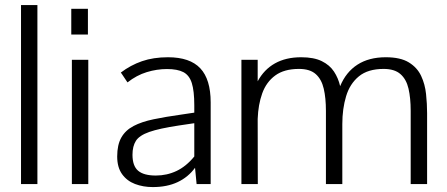

<svg xmlns="http://www.w3.org/2000/svg" viewBox="-20 -740 1798 772"><path d="M64.5 0V-719.7H130.4V0Z M269 0V-499.5H335V0ZM266.6 -601.1V-704.6H333.5V-601.1Z M594.2 12.2Q555.7 12.2 522.9 -0.2Q490.2 -12.7 470.7 -40Q451.2 -67.4 451.2 -110.8Q451.2 -157.7 467.8 -187Q484.4 -216.3 517.1 -233.4Q549.8 -250.5 597.9 -260.5Q646 -270.5 709 -279.3L761.2 -287.1V-316.4Q761.2 -374.5 751.2 -406Q741.2 -437.5 717.3 -450Q693.4 -462.4 651.4 -462.4Q610.8 -462.4 570.1 -450Q529.3 -437.5 492.7 -408.7Q492.7 -408.7 488.5 -414.8Q484.4 -420.9 479.2 -428.7Q474.1 -436.5 470 -442.4Q465.8 -448.2 465.8 -448.2Q504.9 -478 550.8 -493.9Q596.7 -509.8 655.3 -509.8Q743.7 -509.8 785.4 -465.3Q827.1 -420.9 827.1 -328.1V0H770.5L764.2 -65.4Q736.8 -27.8 694.3 -7.8Q651.9 12.2 594.2 12.2ZM606.4 -34.2Q650.9 -34.2 689.7 -52.5Q728.5 -70.8 761.2 -110.8V-244.6L699.2 -235.4Q620.6 -223.6 580.3 -209.5Q540 -195.3 526.4 -173.6Q512.7 -151.9 512.7 -117.7Q512.7 -72.8 535.4 -53.5Q558.1 -34.2 606.4 -34.2Z M950.7 0V-499.5H1016.1V-413.1Q1041.5 -460.4 1085.4 -485.1Q1129.4 -509.8 1190.9 -509.8Q1242.2 -509.8 1273.9 -494.1Q1305.7 -478.5 1323 -452.1Q1340.3 -425.8 1347.7 -393.6Q1371.1 -450.2 1417.2 -480Q1463.4 -509.8 1531.2 -509.8Q1590.3 -509.8 1624 -489Q1657.7 -468.3 1673.3 -434.8Q1689 -401.4 1693.1 -361.8Q1697.3 -322.3 1697.3 -284.7V0H1631.3V-294.4Q1631.3 -345.7 1622.6 -383.5Q1613.8 -421.4 1590.1 -442.1Q1566.4 -462.9 1522.5 -462.9Q1459.5 -462.9 1423.1 -433.1Q1386.7 -403.3 1371.6 -353Q1356.4 -302.7 1356.4 -241.2V0H1290.5V-294.4Q1290.5 -345.7 1281.7 -383.5Q1272.9 -421.4 1249.5 -442.1Q1226.1 -462.9 1182.1 -462.9Q1122.6 -462.9 1086.7 -436.5Q1050.8 -410.2 1034.4 -364.7Q1018.1 -319.3 1016.1 -261.7L1016.6 0Z"/></svg>

Font: Pontano Sans Light
Style: Regular
Weight: 300
Designer: Vernon Adams
Foundry: Vernon Adams
Version: Version 2.001